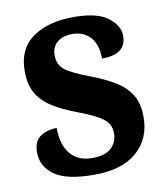

<svg xmlns="http://www.w3.org/2000/svg" viewBox="-68 -606 585 674"><g transform="rotate(-10 224.5 -269.0)"><path d="M215 10Q116 10 73 -21Q30 -52 30 -102Q30 -143 55.5 -159Q81 -175 113 -175Q113 -114 140.5 -81.5Q168 -49 218 -49Q265 -49 286.5 -70Q308 -91 308 -122Q308 -154 282.5 -173.5Q257 -193 196 -216Q142 -236 107 -258.5Q72 -281 54.5 -312Q37 -343 37 -391Q37 -470 92.5 -509Q148 -548 238 -548Q323 -548 361 -518.5Q399 -489 399 -453Q399 -387 312 -387Q312 -437 288 -463.5Q264 -490 224 -490Q189 -490 169.5 -473Q150 -456 150 -427Q150 -393 174 -374.5Q198 -356 262 -332Q312 -313 347 -291.5Q382 -270 401 -239Q420 -208 420 -160Q420 -82 367 -36Q314 10 215 10Z"/></g></svg>

Font: Noto Serif Devanagari SemiCondensed
Style: Bold
Weight: 700
Width: 4
Designer: Universal Thirst, Indian Type Foundry and the Monotype Design Team
Foundry: Monotype Imaging Inc.
Version: Version 2.004; ttfautohint (v1.8.4.7-5d5b)